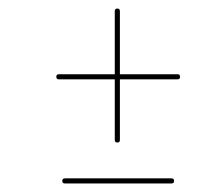

<svg xmlns="http://www.w3.org/2000/svg" viewBox="-20 -474 474 450"><path d="M249 -448Q249 -454 255 -454Q261 -454 261 -448Q261 -373 261 -297.5Q261 -222 261 -146Q261 -146 261 -146Q261 -146 261 -146Q261 -140 255 -140Q249 -140 249 -146Q249 -222 249 -297.5Q249 -373 249 -448Q249 -448 249 -448Q249 -448 249 -448ZM118 -288Q112 -288 112 -294Q112 -300 118 -300Q188 -300 257.5 -300Q327 -300 396 -300Q396 -300 396 -300Q396 -300 396 -300Q402 -300 402 -294Q402 -288 396 -288Q327 -288 257.5 -288Q188 -288 118 -288Q118 -288 118 -288Q118 -288 118 -288ZM132 -44Q126 -44 126 -50Q126 -56 132 -56Q195 -56 257.5 -56Q320 -56 382 -56Q382 -56 382 -56Q382 -56 382 -56Q388 -56 388 -50Q388 -44 382 -44Q320 -44 257.5 -44Q195 -44 132 -44Q132 -44 132 -44Q132 -44 132 -44Z"/></svg>

Font: FRB American Cursive Thin
Style: Italic
Weight: 100
Italic angle: -25°
Version: Version 2.0;Modular Font Editor K font №1